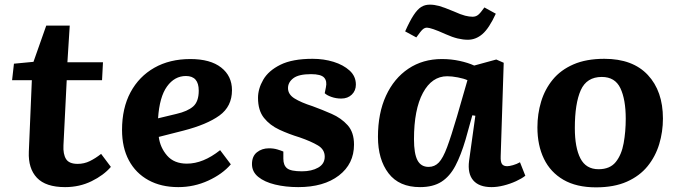

<svg xmlns="http://www.w3.org/2000/svg" viewBox="-20 -791 2922 826"><path d="M40 -517 124 -525 179 -681H280L270 -523H423L419 -446H267L253 -166Q251 -128 264 -107Q277 -86 314 -86Q342 -86 366.5 -98Q391 -110 415 -129L457 -73Q426 -37 374 -11.5Q322 14 260 14Q177 14 139 -26Q101 -66 104 -138L117 -446H32Z M799 -537Q885 -537 931.5 -500.5Q978 -464 978 -403Q978 -333 924 -294Q870 -255 769 -229L663 -202Q669 -156 699 -121.5Q729 -87 784 -87Q854 -87 927 -145L973 -84Q937 -42 876 -14Q815 14 747 14Q673 14 618.5 -16Q564 -46 534.5 -101Q505 -156 505 -232Q505 -326 541.5 -394Q578 -462 644 -499.5Q710 -537 799 -537ZM835 -401Q835 -464 780 -464Q731 -464 698.5 -419Q666 -374 660 -282L739 -301Q787 -312 811 -333Q835 -354 835 -401Z M1279 -54Q1321 -54 1349 -70Q1377 -86 1377 -117Q1377 -148 1347.5 -165.5Q1318 -183 1269 -200Q1223 -214 1182 -233Q1141 -252 1115.5 -284Q1090 -316 1090 -370Q1090 -409 1112.5 -448Q1135 -487 1186.5 -512.5Q1238 -538 1325 -538Q1373 -538 1415 -525Q1457 -512 1484 -487.5Q1511 -463 1511 -427Q1511 -401 1493.5 -384Q1476 -367 1448 -367Q1426 -367 1406 -374Q1386 -381 1377 -390L1382 -415Q1388 -442 1374.5 -457Q1361 -472 1318 -472Q1265 -472 1242 -454.5Q1219 -437 1219 -412Q1219 -385 1247 -367.5Q1275 -350 1325 -334Q1366 -319 1407 -301Q1448 -283 1475.5 -252.5Q1503 -222 1503 -169Q1503 -86 1438 -36Q1373 14 1263 14Q1209 14 1163.5 3Q1118 -8 1091 -30Q1064 -52 1064 -85Q1064 -119 1085.5 -136Q1107 -153 1137 -153Q1157 -153 1173.5 -148Q1190 -143 1199 -139V-108Q1199 -80 1215 -67Q1231 -54 1279 -54Z M2134 -119Q2133 -95 2139.5 -85.5Q2146 -76 2162 -76Q2171 -76 2187 -80.5Q2203 -85 2217 -93L2240 -35Q2225 -23 2200 -11.5Q2175 0 2147 7Q2119 14 2095 14Q2041 14 2016 -15Q1991 -44 1998 -99L2025 -293L2012 -295L1983 -191Q1963 -123 1939 -77.5Q1915 -32 1879 -9Q1843 14 1787 14Q1697 14 1651.5 -45.5Q1606 -105 1606 -202Q1606 -304 1640.5 -379Q1675 -454 1737 -495.5Q1799 -537 1881 -537Q1921 -537 1957.5 -529Q1994 -521 2020 -509L2115 -535L2147 -521ZM1824 -73Q1850 -73 1868 -92Q1886 -111 1903.5 -158Q1921 -205 1946 -290L1991 -446Q1976 -453 1950 -458Q1924 -463 1904 -463Q1838 -463 1799.5 -391.5Q1761 -320 1761 -192Q1761 -130 1776 -101.5Q1791 -73 1824 -73ZM1993 -620Q1972 -620 1949 -625.5Q1926 -631 1897 -644Q1864 -659 1844.5 -665.5Q1825 -672 1817 -672Q1807 -672 1798.5 -664.5Q1790 -657 1771 -630L1723 -656Q1743 -701 1759.5 -726Q1776 -751 1792 -761Q1808 -771 1829 -771Q1848 -771 1868.5 -765.5Q1889 -760 1932 -742Q1963 -728 1981 -723.5Q1999 -719 2013 -719Q2027 -719 2037 -727Q2047 -735 2064 -759L2113 -732Q2084 -669 2055.5 -644.5Q2027 -620 1993 -620Z M2544 15Q2460 15 2404 -17.5Q2348 -50 2320 -108Q2292 -166 2292 -243Q2292 -301 2308 -354Q2324 -407 2358 -448.5Q2392 -490 2447 -514Q2502 -538 2580 -538Q2702 -538 2767 -468.5Q2832 -399 2832 -281Q2832 -224 2816 -171Q2800 -118 2766 -76Q2732 -34 2677 -9.5Q2622 15 2544 15ZM2555 -63Q2604 -63 2629 -94Q2654 -125 2663 -175Q2672 -225 2672 -280Q2672 -363 2649 -411.5Q2626 -460 2569 -460Q2504 -460 2478.5 -403Q2453 -346 2453 -240Q2453 -156 2477 -109.5Q2501 -63 2555 -63Z"/></svg>

Font: Literata 7pt
Style: Bold Italic
Weight: 700
Italic angle: -2°
Designer: Latin by Veronika Burian and Jose Scaglione. Greek by Irene Vlachou. Cyrillic by Vera Evstafieva
Foundry: TypeTogether
Version: Version 3.002